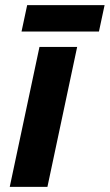

<svg xmlns="http://www.w3.org/2000/svg" viewBox="-20 -729 428 749"><path d="M165 0 281 -546H134L18 0ZM366 -606 388 -709H86L64 -606Z"/></svg>

Font: BC Sans
Style: Bold Italic
Weight: 700
Italic angle: -12°
Designer: Monotype Design Team
Province of B.C.
Foundry: Monotype Imaging Inc.
Version: Version 2.000;GOOG;noto-source:20170915:90ef993387c0